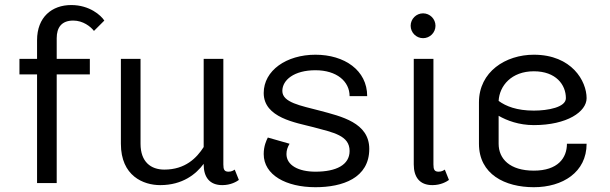

<svg xmlns="http://www.w3.org/2000/svg" viewBox="-20 -737 2457 773"><path d="M129.2 0H208.3V-437.5H341.7V-500H208.3V-583.3C208.3 -625.8 227.5 -654.2 275 -654.2C314.2 -654.2 345 -630 358.3 -612.5L400 -654.2C386.7 -675 340.8 -716.7 266.7 -716.7C189.2 -716.7 129.2 -668.3 129.2 -575V-500H58.3V-437.5H129.2Z M941.7 -12.5 925 -54.2C920 -50.8 912.5 -45.8 900 -45.8C883.3 -45.8 879.2 -54.2 879.2 -75V-500H800V-145C771.7 -100.8 725.8 -54.2 641.7 -54.2C587.5 -54.2 545.8 -85 545.8 -158.3V-500H466.7V-158.3C466.7 -28.3 557.5 8.3 625 8.3C715.8 8.3 770 -36.7 800 -77.5V-75C800 -23.3 824.2 8.3 875 8.3C909.2 8.3 932.5 -5.8 941.7 -12.5Z M1250 -516.7C1133.3 -516.7 1041.7 -453.3 1041.7 -362.5C1041.7 -262.5 1171.7 -243.3 1241.7 -225C1322.5 -203.3 1387.5 -191.7 1387.5 -129.2C1387.5 -73.3 1334.2 -45.8 1250 -45.8C1181.7 -45.8 1133.3 -71.7 1133.3 -116.7C1133.3 -131.7 1137.5 -144.2 1145.8 -158.3L1058.3 -183.3C1052.5 -171.7 1041.7 -149.2 1041.7 -116.7C1041.7 -32.5 1131.7 16.7 1250 16.7C1359.2 16.7 1466.7 -20 1466.7 -137.5C1466.7 -243.3 1354.2 -268.3 1266.7 -291.7C1190.8 -311.7 1116.7 -324.2 1116.7 -370.8C1116.7 -415 1164.2 -454.2 1250 -454.2C1335.8 -454.2 1387.5 -409.2 1387.5 -350H1458.3C1458.3 -454.2 1366.7 -516.7 1250 -516.7Z M1787.5 -12.5 1770.8 -54.2C1765.8 -50.8 1758.3 -45.8 1745.8 -45.8C1729.2 -45.8 1725 -54.2 1725 -75V-500H1645.8V-75C1645.8 -23.3 1670 8.3 1720.8 8.3C1755 8.3 1778.3 -5.8 1787.5 -12.5ZM1733.3 -633.3C1733.3 -660.8 1710.8 -683.3 1683.3 -683.3C1655.8 -683.3 1633.3 -660.8 1633.3 -633.3C1633.3 -605.8 1655.8 -583.3 1683.3 -583.3C1710.8 -583.3 1733.3 -605.8 1733.3 -633.3Z M2129.2 -516.7C2015.8 -516.7 1908.3 -448.3 1908.3 -325V-158.3C1908.3 -35 2013.3 16.7 2129.2 16.7C2245 16.7 2341.7 -43.3 2341.7 -158.3H2262.5C2262.5 -100.8 2225.8 -50 2129.2 -50C2032.5 -50 1987.5 -97.5 1987.5 -158.3V-270.8C2020.8 -251.7 2069.2 -233.3 2129.2 -233.3C2263.3 -233.3 2341.7 -287.5 2341.7 -341.7C2341.7 -410 2282.5 -516.7 2129.2 -516.7ZM1987.5 -330.8C1990.8 -391.7 2039.2 -450 2129.2 -450C2218.3 -450 2258.3 -395.8 2258.3 -341.7C2258.3 -305 2185.8 -291.7 2129.2 -291.7C2060.8 -291.7 2016.7 -309.2 1987.5 -330.8Z"/></svg>

Font: BoonHome
Style: Book
Weight: 400
Designer: Sungsit Sawaiwan
Foundry: Sungsit Sawaiwan
Version: Version 0.2